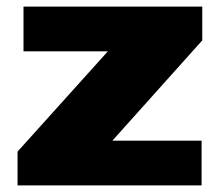

<svg xmlns="http://www.w3.org/2000/svg" viewBox="-20 -560 664 580"><path d="M33 -102 368 -474 386 -405H51V-540H591V-438L254 -62L236 -135H589V0H33Z"/></svg>

Font: Pathway Extreme ExtraBold
Style: Regular
Weight: 800
Designer: Eduardo Rodriguez Tunni
Foundry: Eduardo Rodriguez Tunni
Version: Version 1.001;gftools[0.9.26]